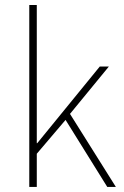

<svg xmlns="http://www.w3.org/2000/svg" viewBox="-20 -742 492 762"><path d="M96.2 0V-722.2H126V-173.8H127.9L376 -478H412.1L257.8 -290L439.9 0H405.8L240.2 -266.1L126 -131.8V0Z"/></svg>

Font: Source Sans 3 ExtraLight
Style: Regular
Weight: 200
Designer: Paul D. Hunt
Foundry: Adobe
Version: Version 3.052;hotconv 1.1.0;makeotfexe 2.6.0